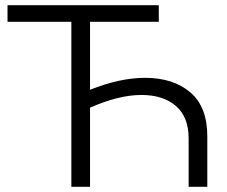

<svg xmlns="http://www.w3.org/2000/svg" viewBox="-20 -720 873 740"><path d="M255 0V-636H9V-700H592V-636H327V-374Q442 -420 539 -420Q648 -420 713.5 -364Q779 -308 779 -195V0H707V-187Q707 -269 658 -311.5Q609 -354 525 -354Q438 -354 327 -305V0Z"/></svg>

Font: Montserrat
Style: Regular
Weight: 400
Designer: Julieta Ulanovsky
Foundry: Julieta Ulanovsky
Version: Version 9.000; ttfautohint (v1.8.4.7-5d5b)